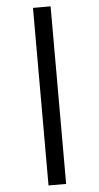

<svg xmlns="http://www.w3.org/2000/svg" viewBox="-64 -802 555 1075"><g transform="rotate(-5 213.0 -265.0)"><path d="M164 -764H263V234H164Z"/></g></svg>

Font: Noto Sans Gujarati UI ExtraCondensed SemiBold
Style: Regular
Weight: 600
Width: 2
Designer: Jelle Bosma - Monotype Design Team, Universal Thirst
Foundry: Monotype Imaging Inc.
Version: Version 2.106; ttfautohint (v1.8.4.7-5d5b)